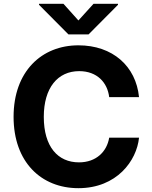

<svg xmlns="http://www.w3.org/2000/svg" viewBox="-20 -974 797 1004"><path d="M390 10C591 10 695 -134 707 -254H551C539 -182 484 -125 393 -125C283 -125 209 -206 209 -363C209 -515 282 -602 394 -602C488 -602 542 -542 551 -466H707C691 -628 569 -737 390 -737C198 -737 51 -601 51 -363C51 -127 195 10 390 10ZM184 -949 338 -794H443L597 -949V-954H469L390 -867L312 -954H184Z"/></svg>

Font: Wafeq
Style: Bold
Weight: 700
Designer: Rasmus Andersson & Azza Alameddine
Foundry: Google & TypeTogether
Version: Version 3.000;FEAKit 1.0